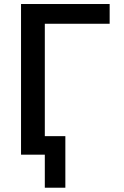

<svg xmlns="http://www.w3.org/2000/svg" viewBox="-20 -750 603 931"><path d="M82 0V-730.5H511.7V-634.8H197.3V-89.8H296.9V160.2H197.3V0Z"/></svg>

Font: GenEi M Gothic v2 Medium
Style: Regular
Weight: 500
Version: Version 2.0